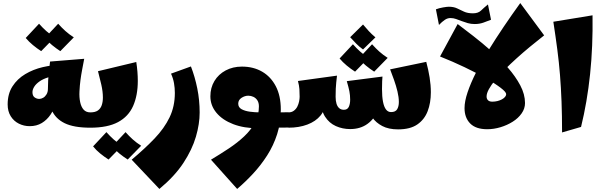

<svg xmlns="http://www.w3.org/2000/svg" viewBox="-20 -834 3930 1254"><path d="M174 -10Q136 -10 103 -26.5Q70 -43 50 -75Q30 -107 30 -152Q30 -221 61.5 -270Q93 -319 145 -350Q197 -381 259 -395.5Q321 -410 381 -410V-340Q333 -340 297.5 -329.5Q262 -319 238.5 -302.5Q215 -286 203.5 -267.5Q192 -249 192 -232Q192 -208 206 -198Q220 -188 236 -188Q249 -188 262 -195.5Q275 -203 284 -218Q293 -233 293 -254L358 -257Q358 -210 346 -165.5Q334 -121 310.5 -86Q287 -51 253 -30.5Q219 -10 174 -10ZM570 0Q462 0 402 -29.5Q342 -59 317.5 -115.5Q293 -172 293 -254Q293 -280 294.5 -309Q296 -338 299.5 -369.5Q303 -401 307 -432L530 -450Q523 -413 516.5 -379Q510 -345 505.5 -311Q501 -277 499 -237Q497 -199 503.5 -167.5Q510 -136 526 -118Q542 -100 570 -100L590 -50ZM249 -500Q221 -518 194.5 -540Q168 -562 148 -586L235 -679Q258 -653 282 -631.5Q306 -610 337 -590ZM374 -500Q346 -518 319.5 -540Q293 -562 273 -586L360 -679Q383 -653 407 -631.5Q431 -610 462 -590Z M570 0V-100Q602 -100 619.5 -112.5Q637 -125 644.5 -147Q652 -169 652 -197Q652 -236 641.5 -282Q631 -328 620 -369L870 -429Q875 -397 877.5 -366Q880 -335 880 -306Q880 -211 849.5 -142Q819 -73 751 -36.5Q683 0 570 0ZM689 208Q661 190 634.5 168.5Q608 147 588 122L675 29Q698 55 722 76.5Q746 98 777 118ZM814 208Q786 190 759.5 168.5Q733 147 713 122L800 29Q823 55 847 76.5Q871 98 902 118Z M1021 400 840 209Q927 136 990 70Q1053 4 1087.5 -67.5Q1122 -139 1122 -227Q1122 -259 1116.5 -290.5Q1111 -322 1097 -353L1227 -400Q1253 -333 1268.5 -256.5Q1284 -180 1284 -99Q1284 -25 1259.5 59Q1235 143 1178 230Q1121 317 1021 400Z M1757 0V-100Q1784 -100 1810.5 -100Q1837 -100 1864 -101L1884 -51L1864 -1Q1837 -1 1810.5 -0.5Q1784 0 1757 0ZM1529 400 1358 209Q1418 173 1474.5 135.5Q1531 98 1575 56.5Q1619 15 1645 -33Q1671 -81 1671 -139Q1671 -163 1661 -178.5Q1651 -194 1635 -201.5Q1619 -209 1602 -209Q1579 -209 1557.5 -195Q1536 -181 1536 -157Q1536 -133 1557.5 -121Q1579 -109 1612 -104.5Q1645 -100 1679 -100L1668 4Q1574 4 1503.5 -23Q1433 -50 1393.5 -97.5Q1354 -145 1354 -205Q1354 -261 1380.5 -305Q1407 -349 1454 -374Q1501 -399 1560 -399Q1635 -399 1692 -366Q1749 -333 1781.5 -270.5Q1814 -208 1814 -119Q1814 -32 1790 42.5Q1766 117 1725 181Q1684 245 1633.5 299.5Q1583 354 1529 400Z M2580 11Q2518 11 2476.5 -11Q2435 -33 2412.5 -66Q2390 -99 2383 -132L2475 -252Q2475 -203 2481.5 -169.5Q2488 -136 2501 -119Q2514 -102 2534 -102Q2563 -102 2574 -120.5Q2585 -139 2585 -168Q2585 -199 2576 -236.5Q2567 -274 2553.5 -312Q2540 -350 2528 -381L2764 -430Q2778 -378 2786 -328Q2794 -278 2794 -231Q2794 -162 2773 -107.5Q2752 -53 2705.5 -21Q2659 11 2580 11ZM1864 0V-100Q1885 -100 1899.5 -111Q1914 -122 1922 -138Q1930 -154 1933.5 -171.5Q1937 -189 1937 -202Q1937 -230 1935.5 -252Q1934 -274 1926 -305L2181 -340Q2178 -314 2176 -294.5Q2174 -275 2173 -254.5Q2172 -234 2172 -202L2105 -172Q2105 -118 2073.5 -79.5Q2042 -41 1987.5 -20.5Q1933 0 1864 0ZM2267 9Q2217 9 2173.5 -10.5Q2130 -30 2103 -72Q2076 -114 2076 -183L2172 -202Q2172 -175 2178 -156Q2184 -137 2196 -127Q2208 -117 2226 -117Q2249 -117 2258 -136Q2267 -155 2267 -183Q2267 -212 2262 -237.5Q2257 -263 2245 -304L2478 -334Q2477 -321 2476 -304Q2475 -287 2475 -252Q2475 -176 2450.5 -117Q2426 -58 2379.5 -24.5Q2333 9 2267 9ZM2351 -511Q2327 -528 2307 -548.5Q2287 -569 2267 -591L2351 -674Q2371 -650 2389 -630.5Q2407 -611 2432 -590ZM2299 -366Q2271 -384 2244.5 -406Q2218 -428 2198 -452L2285 -545Q2308 -519 2332 -497.5Q2356 -476 2387 -456ZM2424 -366Q2396 -384 2369.5 -406Q2343 -428 2323 -452L2410 -545Q2433 -519 2457 -497.5Q2481 -476 2512 -456Z M3162 10Q3088 10 3051 -27.5Q3014 -65 3014 -128Q3014 -172 3034 -231.5Q3054 -291 3089 -360.5Q3124 -430 3170.5 -505.5Q3217 -581 3270 -659.5Q3323 -738 3378 -814L3534 -603Q3488 -567 3442 -529Q3396 -491 3354 -453Q3312 -415 3276.5 -379.5Q3241 -344 3214.5 -311.5Q3188 -279 3173 -251.5Q3158 -224 3158 -204Q3158 -188 3167.5 -179Q3177 -170 3195 -170Q3213 -170 3229 -174Q3245 -178 3258 -185Q3271 -192 3278.5 -201Q3286 -210 3286 -219Q3286 -233 3250 -260.5Q3214 -288 3153 -323Q3092 -358 3014.5 -395Q2937 -432 2854 -465L2969 -677Q3014 -643 3071.5 -598.5Q3129 -554 3188 -501.5Q3247 -449 3297 -392Q3347 -335 3378 -276.5Q3409 -218 3409 -161Q3409 -125 3387 -93.5Q3365 -62 3328.5 -39Q3292 -16 3248.5 -3Q3205 10 3162 10ZM2847 -671 2827 -773Q2847 -781 2873.5 -785.5Q2900 -790 2911 -790Q2943 -790 2965 -779.5Q2987 -769 3010.5 -758Q3034 -747 3069 -747Q3103 -747 3121.5 -765Q3140 -783 3167 -805L3187 -705Q3162 -695 3136.5 -686Q3111 -677 3080 -677Q3056 -677 3035 -683Q3014 -689 2994.5 -696.5Q2975 -704 2958 -710Q2941 -716 2924 -716Q2904 -717 2885.5 -704.5Q2867 -692 2847 -671Z M3651 31Q3651 -80 3647.5 -171Q3644 -262 3637.5 -344Q3631 -426 3620 -510Q3609 -594 3594 -692L3850 -734Q3853 -531 3834 -349.5Q3815 -168 3775 -5Z"/></svg>

Font: Marhey Light
Style: Bold
Weight: 700
Version: Version 1.000